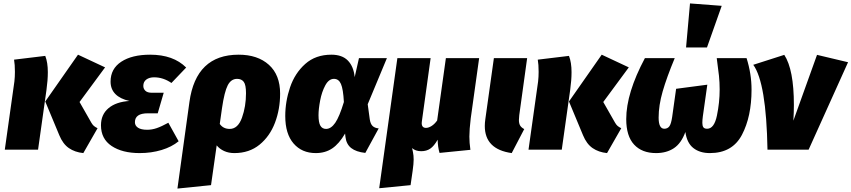

<svg xmlns="http://www.w3.org/2000/svg" viewBox="-20 -873 4967 1120"><path d="M326 -84 244 -281 435 -554 593 -480 444 -278 513 -157Q520 -145 527.5 -138.5Q535 -132 549 -125L466 20Q417 15 382 -9Q347 -33 326 -84ZM64 -398Q67 -425 67 -454Q67 -497 62 -525L244 -547Q259 -509 259 -452Q259 -405 251 -348L202 0H8Z M569 -142Q569 -205 613 -242Q657 -279 735 -284Q681 -296 653 -324.5Q625 -353 625 -397Q625 -472 687.5 -513Q750 -554 856 -554Q991 -554 1066 -479L980 -389Q932 -422 879 -422Q851 -422 833.5 -409Q816 -396 816 -372Q816 -355 828 -343.5Q840 -332 865 -332H935L900 -212H842Q767 -212 767 -160Q767 -140 785 -128Q803 -116 839 -116Q866 -116 894 -125.5Q922 -135 962 -157L1022 -49Q982 -16 922.5 2Q863 20 795 20Q693 20 631 -21.5Q569 -63 569 -142Z M1614 -327Q1614 -236 1584 -157Q1554 -78 1494 -29Q1434 20 1347 20Q1314 20 1287.5 8Q1261 -4 1244 -25L1211 207L1015 227L1085 -278Q1123 -554 1372 -554Q1483 -554 1548.5 -495Q1614 -436 1614 -327ZM1415 -329Q1415 -378 1402 -395.5Q1389 -413 1363 -413Q1328 -413 1308.5 -375.5Q1289 -338 1275 -242L1262 -150Q1282 -121 1320 -121Q1368 -121 1391.5 -186.5Q1415 -252 1415 -329Z M2049 -423 2074 -534H2237L2125 -265L2137 -177Q2141 -150 2153.5 -138Q2166 -126 2189 -124L2111 19Q2057 13 2028.5 -9.5Q2000 -32 1995 -75L1993 -94Q1958 -34 1917.5 -7Q1877 20 1822 20Q1741 20 1692.5 -36Q1644 -92 1644 -196Q1644 -281 1672 -363.5Q1700 -446 1760.5 -500Q1821 -554 1913 -554Q1976 -554 2009.5 -519.5Q2043 -485 2049 -423ZM1838 -201Q1838 -158 1849 -139.5Q1860 -121 1882 -121Q1911 -121 1935.5 -156.5Q1960 -192 1986 -278Q1982 -353 1969 -383Q1956 -413 1928 -413Q1898 -413 1877.5 -375Q1857 -337 1847.5 -286.5Q1838 -236 1838 -201Z M2718 -76Q2718 -41 2724 1L2544 19Q2534 -14 2533 -58Q2512 -21 2490 -6Q2468 9 2437 9Q2404 9 2384 -9Q2385 -4 2389 15Q2393 34 2393 58Q2393 82 2387 124L2375 207L2192 225L2298 -534H2492L2441 -166Q2440 -162 2440 -155Q2440 -127 2465 -127Q2480 -127 2497.5 -138Q2515 -149 2530 -170L2581 -534H2775L2726 -183Q2718 -117 2718 -76Z M3009 -201Q3007 -179 3007 -173Q3007 -153 3014 -141Q3021 -129 3038 -120L2965 20Q2808 -2 2808 -138Q2808 -156 2811 -177L2861 -534H3055Z M3381 -84 3299 -281 3490 -554 3648 -480 3499 -278 3568 -157Q3575 -145 3582.5 -138.5Q3590 -132 3604 -125L3521 20Q3472 15 3437 -9Q3402 -33 3381 -84ZM3119 -398Q3122 -425 3122 -454Q3122 -497 3117 -525L3299 -547Q3314 -509 3314 -452Q3314 -405 3306 -348L3257 0H3063Z M3633 -178Q3633 -330 3742 -534H3916Q3869 -421 3845.5 -339.5Q3822 -258 3822 -187Q3822 -122 3855 -122Q3874 -122 3884.5 -136Q3895 -150 3901 -191L3924 -355L4106 -379L4080 -195Q4077 -173 4077 -156Q4077 -139 4083 -130.5Q4089 -122 4105 -122Q4146 -122 4162 -198.5Q4178 -275 4178 -351Q4178 -392 4174 -430.5Q4170 -469 4161 -534H4335Q4364 -442 4364 -350Q4364 -193 4308 -86.5Q4252 20 4121 20Q4062 20 4024.5 -9.5Q3987 -39 3978 -103Q3954 -37 3911 -8.5Q3868 20 3807 20Q3725 20 3679 -29.5Q3633 -79 3633 -178ZM4005 -853 4190 -839 4104 -596H3982Z M4611 -261Q4611 -219 4608 -169L4746 -553L4927 -510L4697 0H4457Q4450 -391 4374 -495L4555 -553Q4611 -467 4611 -261Z"/></svg>

Font: Fira Sans Black
Style: Italic
Weight: 900
Italic angle: -8°
Designer: Carrois Corporate & Edenspiekermann AG
Foundry: Carrois Corporate GbR & Edenspiekermann AG
Version: Version 4.203